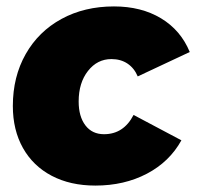

<svg xmlns="http://www.w3.org/2000/svg" viewBox="-20 -571 618 598"><path d="M20 -241Q20 -332 60 -402.5Q100 -473 171.5 -512Q243 -551 335 -551Q420 -551 481.5 -514Q543 -477 571 -409L409 -333Q398 -359 377 -373Q356 -387 327 -387Q283 -387 254 -350Q225 -313 225 -255Q225 -208 246 -180.5Q267 -153 304 -153Q365 -153 396 -213L545 -134Q508 -67 437.5 -30Q367 7 277 7Q199 7 141 -23.5Q83 -54 51.5 -110Q20 -166 20 -241Z"/></svg>

Font: Gontserrat ExtraBold
Style: Italic
Weight: 800
Italic angle: -11.3°
Designer: Julieta Ulanovsky
Foundry: Julieta Ulanovsky
Version: Version 6.001